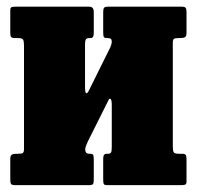

<svg xmlns="http://www.w3.org/2000/svg" viewBox="-20 -540 574 560"><path d="M484 -114Q484 -101 486.5 -96.2Q489 -91.5 502 -91.5H511Q519 -91.5 521.5 -88.2Q524 -85 524 -76.5V-11Q524 -3 520.2 -1.5Q516.5 0 508.5 0H292Q284 0 282.5 -3.8Q281 -7.5 281 -15.5V-77Q281 -91.5 290.5 -91.5H294.5Q301 -91.5 303.5 -94.8Q306 -98 306 -111V-233.5Q306 -248 302.8 -251.2Q299.5 -254.5 296 -247L236.5 -128Q235 -124.5 231.8 -117.2Q228.5 -110 228.5 -104Q228.5 -91.5 240.5 -91.5H242Q249.5 -91.5 251.5 -88.5Q253.5 -85.5 253.5 -74.5V-15Q253.5 -6 251 -3Q248.5 0 239.5 0H24Q15 0 12.5 -3.2Q10 -6.5 10 -16V-75.5Q10 -86 14.2 -88.8Q18.5 -91.5 28 -91.5H33Q43 -91.5 46.5 -93.8Q50 -96 50 -105.5V-406.5Q50 -419.5 47.5 -424.2Q45 -429 32 -429H23Q15 -429 12.5 -432.2Q10 -435.5 10 -444V-509.5Q10 -518 13.8 -519.2Q17.5 -520.5 25.5 -520.5H240.5Q253.5 -520.5 253.5 -505V-443.5Q253.5 -429 244.5 -429H240.5Q234 -429 231 -425.8Q228 -422.5 228 -409.5V-288Q228 -268.5 231.8 -268Q235.5 -267.5 240.5 -278.5L301.5 -401.5Q303 -404.5 304.5 -409.8Q306 -415 306 -417Q306 -425 302.8 -427Q299.5 -429 293.5 -429H292Q285 -429 283 -432Q281 -435 281 -446V-505.5Q281 -514.5 283.8 -517.5Q286.5 -520.5 295 -520.5H510Q519 -520.5 521.5 -517.2Q524 -514 524 -504.5V-445Q524 -434.5 519.8 -431.8Q515.5 -429 506 -429H501Q491 -429 487.5 -426.8Q484 -424.5 484 -415Z"/></svg>

Font: Besley* Condensed Heavy
Style: Regular
Weight: 800
Width: 3
Designer: Owen Earl
Foundry: indestructible type*
Version: Version 3.000; ttfautohint (v1.8.3)